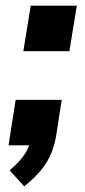

<svg xmlns="http://www.w3.org/2000/svg" viewBox="-20 -511 300 675"><path d="M65 144 14 88Q39 66 54.5 47.5Q70 29 79 9Q88 -11 93 -36L123 0H10L35 -160H197L179 -44Q174 -7 161.5 24.5Q149 56 126 85Q103 114 65 144ZM62 -331 88 -491H250L224 -331Z"/></svg>

Font: Nunito Sans 12pt ExtraLight ExtraBold
Style: Italic
Weight: 800
Italic angle: -9°
Version: Version 3.101;gftools[0.9.27]